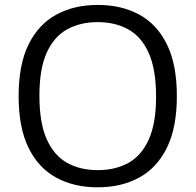

<svg xmlns="http://www.w3.org/2000/svg" viewBox="-20 -770 814 799"><path d="M386.5 9.5Q288 9.5 214 -30.8Q140 -71 98.8 -154.8Q57.5 -238.5 57.5 -370Q57.5 -501.5 99 -585.2Q140.5 -669 214.5 -709.2Q288.5 -749.5 386.5 -749.5Q485.5 -749.5 559.5 -709.2Q633.5 -669 674.8 -585Q716 -501 716 -370Q716 -239 674.5 -155Q633 -71 558.8 -30.8Q484.5 9.5 386.5 9.5ZM386.5 -62Q460 -62 514.5 -92.2Q569 -122.5 599.2 -189.8Q629.5 -257 629.5 -367.5Q629.5 -480.5 599.2 -548.8Q569 -617 514.2 -647.5Q459.5 -678 386.5 -678Q314 -678 259.2 -647.8Q204.5 -617.5 174.2 -550.2Q144 -483 144 -372.5Q144 -259.5 174.2 -191.2Q204.5 -123 259 -92.5Q313.5 -62 386.5 -62Z"/></svg>

Font: Encode Sans SC SemiExpanded
Style: Regular
Weight: 400
Width: 6
Designer: Multiple Designers
Foundry: Impallari Type
Version: Version 3.002